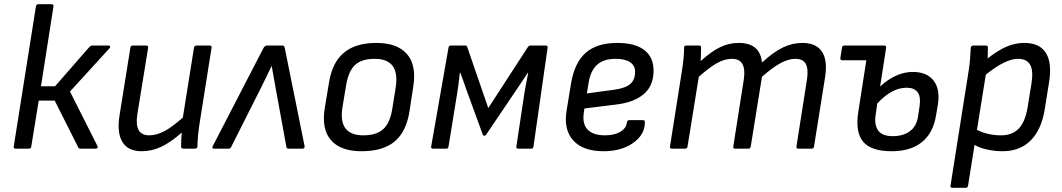

<svg xmlns="http://www.w3.org/2000/svg" viewBox="-20 -703 5024 908"><path d="M493.2 -487.8Q499 -487.8 500.7 -483.6Q502.4 -479.5 498 -475.1L311 -270L440.9 -12.2Q443.4 -7.8 441.2 -3.9Q439 0 433.1 0H360.8Q352.5 0 350.1 -5.9L238.8 -227.1H163.1L127.9 -9.8Q126.5 0 117.2 0H53.2Q43.5 0 44.9 -9.8L149.9 -672.9Q150.4 -677.2 153.3 -680.2Q156.2 -683.1 160.2 -683.1H224.1Q228.5 -683.1 231 -680.2Q233.4 -677.2 232.9 -672.9L173.8 -294.9H240.2L402.8 -481Q409.7 -487.8 418 -487.8Z M649.4 12.2Q585 12.2 558.6 -32Q532.2 -76.2 545.4 -158.2L596.7 -478Q598.1 -487.8 608.4 -487.8H671.4Q675.8 -487.8 678.5 -485.1Q681.2 -482.4 680.7 -478L629.4 -162.1Q614.3 -63 685.5 -63Q719.7 -63 756.6 -82.3Q793.5 -101.6 844.7 -147L897.5 -478Q897.9 -482.4 901.4 -485.1Q904.8 -487.8 908.7 -487.8H971.7Q981.9 -487.8 980.5 -477.1L924.3 -122.1Q915 -64.9 913.6 -9.8Q913.6 0 901.4 0H847.7Q836.4 0 836.4 -9.8Q836.4 -42 839.4 -76.2Q789.1 -31.2 743.9 -9.5Q698.7 12.2 649.4 12.2Z M991.2 0Q986.3 0 984.9 -3.4Q983.4 -6.8 986.3 -12.2L1225.1 -474.1Q1232.4 -487.8 1243.2 -487.8H1313.5Q1320.3 -487.8 1323 -485.1Q1325.7 -482.4 1327.1 -474.1L1420.4 -12.2Q1421.4 -6.8 1418.7 -3.4Q1416 0 1411.1 0H1344.2Q1335.9 0 1334.5 -7.8L1282.2 -293.9Q1267.1 -377 1265.1 -390.1H1264.2Q1245.1 -349.6 1217.3 -293.9L1073.2 -7.8Q1069.3 0 1061.5 0Z M1689.9 12.2Q1589.8 12.2 1544.7 -40.8Q1499.5 -93.8 1516.1 -192.9L1536.1 -314Q1551.8 -408.7 1606.9 -454.3Q1662.1 -500 1760.3 -500Q1857.4 -500 1903.6 -448.5Q1949.7 -397 1935.1 -297.9L1917 -179.2Q1901.9 -80.1 1846.4 -33.9Q1791 12.2 1689.9 12.2ZM1698.2 -63Q1759.8 -63 1792 -92Q1824.2 -121.1 1835 -187L1851.1 -288.1Q1873 -424.8 1752 -424.8Q1690.4 -424.8 1659.2 -395.8Q1627.9 -366.7 1617.2 -301.8L1600.1 -199.2Q1576.7 -63 1698.2 -63Z M2027.8 0Q2017.6 0 2019 -9.8L2101.1 -478Q2102.5 -487.8 2112.8 -487.8H2180.2Q2187.5 -487.8 2189.9 -480L2289.1 -191.9L2476.1 -480Q2481.4 -487.8 2487.8 -487.8H2561Q2571.3 -487.8 2569.8 -478L2502.9 -9.8Q2501.5 0 2493.2 0H2431.2Q2420.4 0 2421.9 -9.8L2459 -255.9Q2462.9 -283.2 2478 -358.9H2476.1Q2465.8 -342.8 2444.3 -311Q2422.9 -279.3 2412.1 -263.2L2278.8 -65.9Q2275.4 -61 2270 -61Q2265.6 -61 2263.2 -65.9L2189.9 -267.1Q2162.6 -342.3 2157.2 -358.9H2154.8Q2147 -289.1 2141.1 -255.9L2101.1 -9.8Q2100.1 0 2090.8 0Z M2834.5 12.2Q2737.8 12.2 2691.2 -38.6Q2644.5 -89.4 2659.7 -181.2L2680.7 -309.1Q2697.3 -407.2 2750.2 -453.6Q2803.2 -500 2899.4 -500Q2983.4 -500 3027.1 -466.3Q3070.8 -432.6 3070.8 -369.1Q3070.8 -297.9 3025.1 -258.5Q2979.5 -219.2 2896.5 -209L2743.7 -189.9L2740.7 -168Q2733.4 -116.2 2759.5 -89.6Q2785.6 -63 2841.8 -63Q2884.3 -63 2912.8 -79.3Q2941.4 -95.7 2944.8 -124Q2946.3 -134.8 2955.6 -134.8H3020.5Q3029.8 -134.8 3029.8 -125Q3029.8 -65.9 2974.1 -26.9Q2918.5 12.2 2834.5 12.2ZM2755.4 -261.2 2885.7 -278.8Q2938 -286.1 2960.7 -305.9Q2983.4 -325.7 2983.4 -363.8Q2983.4 -393.1 2959.7 -408.9Q2936 -424.8 2891.6 -424.8Q2834.5 -424.8 2803.7 -396.7Q2772.9 -368.7 2763.7 -312Z M3156.7 0Q3147 0 3148.4 -9.8L3204.6 -366.2Q3215.3 -432.6 3215.3 -478Q3215.3 -487.8 3225.6 -487.8H3286.6Q3295.4 -487.8 3295.4 -479Q3295.4 -438 3293.5 -414.1Q3343.8 -459.5 3385.3 -479.7Q3426.8 -500 3473.6 -500Q3574.7 -500 3583.5 -407.2Q3636.7 -456.1 3681.4 -478Q3726.1 -500 3774.4 -500Q3840.3 -500 3867.7 -458Q3895 -416 3881.3 -334L3829.6 -9.8Q3828.1 0 3818.4 0H3754.4Q3745.1 0 3746.6 -11.2L3796.4 -327.1Q3803.7 -376.5 3790.8 -400.6Q3777.8 -424.8 3741.7 -424.8Q3709 -424.8 3671.4 -404.5Q3633.8 -384.3 3583.5 -339.8L3530.3 -9.8Q3528.8 0 3519.5 0H3455.6Q3446.3 0 3447.8 -9.8L3497.6 -327.1Q3512.2 -424.8 3441.4 -424.8Q3407.7 -424.8 3372.1 -405.3Q3336.4 -385.7 3284.7 -339.8L3231.4 -9.8Q3230 0 3220.7 0Z M4196.8 12.2Q4099.1 12.2 4061.5 -33.4Q4023.9 -79.1 4039.1 -174.8L4077.1 -418H3962.9Q3958.5 -418 3956.1 -420.9Q3953.6 -423.8 3954.1 -428.2L3961.9 -478Q3963.4 -487.8 3974.1 -487.8H4161.1Q4170.9 -487.8 4170.9 -478L4142.1 -293.9Q4217.3 -362.8 4296.9 -362.8Q4363.3 -362.8 4395.3 -321.5Q4427.2 -280.3 4415 -206.1L4406.7 -157.2Q4393.1 -73.7 4339.8 -30.8Q4286.6 12.2 4196.8 12.2ZM4121.1 -160.2Q4113.8 -111.8 4133.3 -85.4Q4152.8 -59.1 4201.2 -59.1Q4252 -59.1 4283.7 -83Q4315.4 -106.9 4321.8 -153.8L4329.1 -203.1Q4341.3 -288.1 4267.1 -288.1Q4197.3 -288.1 4128.9 -213.9Z M4482.9 185.1Q4473.6 185.1 4475.1 174.8L4562 -375Q4568.8 -420.4 4570.8 -476.1Q4570.8 -481.4 4574.5 -484.6Q4578.1 -487.8 4583 -487.8H4642.1Q4651.9 -487.8 4651.9 -478Q4651.9 -442.9 4650.9 -426.8Q4698.7 -464.4 4739.5 -482.2Q4780.3 -500 4824.2 -500Q4896.5 -500 4926.3 -452.6Q4956.1 -405.3 4940.9 -312L4920.9 -187Q4905.3 -89.8 4854.2 -38.8Q4803.2 12.2 4721.2 12.2Q4685.1 12.2 4648.2 4.2Q4611.3 -3.9 4588.9 -18.1L4558.1 174.8Q4556.6 185.1 4546.9 185.1ZM4793.9 -424.8Q4734.9 -424.8 4642.1 -350.1L4600.1 -88.9Q4651.9 -63 4713.9 -63Q4767.6 -63 4798.1 -95.2Q4828.6 -127.4 4839.8 -195.8L4857.9 -308.1Q4867.7 -368.2 4851.8 -396.5Q4835.9 -424.8 4793.9 -424.8Z"/></svg>

Font: Sofia Sans
Style: Italic
Weight: 400
Italic angle: -9°
Designer: Botio Nikoltchev, Ani Petrova
Foundry: lettersoup
Version: Version 4.100